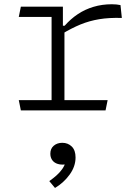

<svg xmlns="http://www.w3.org/2000/svg" viewBox="-20 -532 660 925"><path d="M283 -395.5 290.5 -388.5V0H228.5V-500H283ZM70.5 -49.5H498.5L488.5 0H80.5ZM80.5 -500H261V-450.5H70.5ZM276 -367 264.5 -408H291.5Q320 -440.5 354.8 -463.8Q389.5 -487 430.8 -499.2Q472 -511.5 518.5 -511.5Q542 -511.5 560.5 -507.5L567 -445.5Q506.5 -447.5 458.2 -439.5Q410 -431.5 367.5 -414Q325 -396.5 276 -367ZM222.5 208.5Q222.5 184 239 170Q255.5 156 280 156Q307.5 156 325.8 174Q344 192 344 226.5Q344 270 315.5 309.2Q287 348.5 245 373.5L217.5 340.5Q238 326 253.2 312.2Q268.5 298.5 279.8 282.5Q291 266.5 296.5 247.5L309.5 255.5Q297.5 261 282 261Q264 261 250.5 254.8Q237 248.5 229.8 236.5Q222.5 224.5 222.5 208.5Z"/></svg>

Font: Monaspace Argon Var ExtraLight
Style: Regular
Weight: 200
Designer: Riley Cran and the Lettermatic Team
Version: Version 1.200 (Monaspace Argon Var)